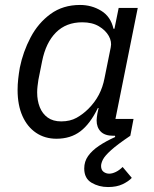

<svg xmlns="http://www.w3.org/2000/svg" viewBox="-20 -548 623 775"><path d="M519 -68 506 0Q454 35 428.5 58Q403 81 395.5 96Q388 111 388 122Q388 138 398 145.5Q408 153 421 153Q433 153 447.5 146Q462 139 475 126L512 170Q499 184 475 195.5Q451 207 416 207Q379 207 349.5 189.5Q320 172 320 132Q320 104 335.5 82Q351 60 379 41Q407 22 445 5L438 -29L474 0H437Q403 0 386.5 -17Q370 -34 370 -62Q370 -68 371 -75Q372 -82 373 -89L378 -112H375Q344 -48 304.5 -18Q265 12 208 12Q161 12 125.5 -12Q90 -36 70.5 -80Q51 -124 51 -185Q51 -207 53.5 -229.5Q56 -252 60 -275Q73 -339 103.5 -397Q134 -455 184 -491.5Q234 -528 303 -528Q350 -528 388.5 -504.5Q427 -481 438 -432H442L459 -516H536L446 -68ZM227 -58Q263 -58 289 -72.5Q315 -87 337 -109Q363 -135 379 -165.5Q395 -196 402 -233L427 -357Q432 -380 419 -403Q406 -426 379 -442Q352 -458 312 -458Q247 -458 206 -417Q165 -376 150 -301L135 -226Q133 -213 131.5 -200Q130 -187 130 -175Q130 -142 140.5 -115.5Q151 -89 172.5 -73.5Q194 -58 227 -58Z"/></svg>

Font: IBM Plex Sans Var
Style: Italic
Weight: 400
Italic angle: -11.31°
Designer: Mike Abbink, Paul van der Laan, Pieter van Rosmalen
Foundry: Bold Monday
Version: Version 1.001